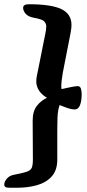

<svg xmlns="http://www.w3.org/2000/svg" viewBox="-51 -716 409 905"><path d="M334 -274Q334 -240 326 -220Q318 -200 301 -200Q288 -200 271 -205.5Q254 -211 230 -221Q226 -209 223.5 -196Q221 -183 220 -161.5Q219 -140 219 -101V36Q219 87 192.5 116Q166 145 123 157Q80 169 29 169H-4Q-21 169 -26 165Q-31 161 -31 154Q-31 141 -19 126.5Q-7 112 14 108Q56 100 75 93.5Q94 87 99 74Q104 61 104 36L103 -148Q103 -192 123.5 -218Q144 -244 175 -257Q206 -270 239 -275L210 -237Q174 -250 154.5 -266Q135 -282 127.5 -299Q120 -316 120 -330Q120 -348 123.5 -362.5Q127 -377 128 -384L163 -559Q165 -568 166 -576Q167 -584 167 -593Q167 -603 158.5 -614Q150 -625 110 -632Q82 -637 70 -651Q58 -665 58 -679Q58 -696 85 -696Q191 -696 238.5 -673Q286 -650 286 -598Q286 -591 285 -582.5Q284 -574 281 -557L245 -373Q241 -350 239.5 -335.5Q238 -321 238 -315Q238 -310 238 -305.5Q238 -301 239 -296Q261 -301 283 -305.5Q305 -310 315 -310Q327 -310 330.5 -297.5Q334 -285 334 -274Z"/></svg>

Font: Alkatra
Style: Regular
Weight: 400
Designer: Suman Bhandary
Version: Version 1.100;gftools[0.9.22]